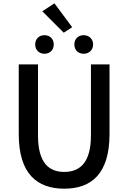

<svg xmlns="http://www.w3.org/2000/svg" viewBox="-20 -1124 773 1157"><path d="M367 13C530 13 640 -76 640 -316V-736H528V-308C528 -142 460 -88 367 -88C275 -88 209 -142 209 -308V-736H93V-316C93 -76 204 13 367 13ZM415 -960 308 -1104 235 -1056 364 -927ZM248 -800C281 -800 304 -823 304 -856C304 -889 281 -912 248 -912C215 -912 192 -889 192 -856C192 -823 215 -800 248 -800ZM484 -800C517 -800 541 -823 541 -856C541 -889 517 -912 484 -912C451 -912 428 -889 428 -856C428 -823 451 -800 484 -800Z"/></svg>

Font: Noto Sans T Chinese Medium
Style: Regular
Weight: 500
Designer: Ryoko NISHIZUKA (kana & ideographs); Paul D. Hunt (Latin, Greek & Cyrillic); Wenlong ZHANG (bopomofo); Sandoll Communica
Foundry: Adobe Systems Incorporated
Version: Version 1.000;PS 1;hotconv 1.0.78;makeotf.lib2.5.61930